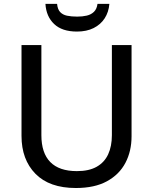

<svg xmlns="http://www.w3.org/2000/svg" viewBox="-20 -942 776 972"><path d="M646 -713.9V-252Q646 -176.8 615 -117.7Q584 -58.6 521.5 -24.4Q459 9.8 364.3 9.8Q230 9.8 159.4 -62.3Q88.9 -134.3 88.9 -253.9V-713.9H189.5V-257.8Q189.5 -167.5 234.6 -121.6Q279.8 -75.7 369.1 -75.7Q430.7 -75.7 469.7 -97.9Q508.8 -120.1 527.6 -160.9Q546.4 -201.7 546.4 -257.8V-713.9ZM533.7 -922.4Q530.3 -880.9 510 -849.4Q489.7 -817.9 454.1 -800Q418.5 -782.2 369.6 -782.2Q294.4 -782.2 254.2 -820.3Q213.9 -858.4 210 -922.4H269Q271.5 -895 284.4 -881.1Q297.4 -867.2 319.3 -862.5Q341.3 -857.9 371.1 -857.9Q397.5 -857.9 419.4 -863Q441.4 -868.2 455.8 -882.3Q470.2 -896.5 473.6 -922.4Z"/></svg>

Font: Open Sans Medium
Style: Regular
Weight: 500
Designer: Monotype Design Team
Foundry: Monotype Imaging Inc.
Version: Version 3.000